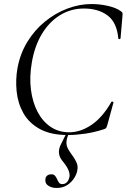

<svg xmlns="http://www.w3.org/2000/svg" viewBox="-20 -656 627 951"><path d="M316.8 12.8Q231.8 12.8 177.8 -16.7Q123.8 -46.2 96.2 -95Q68.6 -143.8 62.5 -202Q56.4 -260.2 66.4 -317.8Q79.6 -390 115.3 -448.4Q151 -506.8 202.2 -548.7Q253.4 -590.6 313.2 -613.3Q373 -636 433.6 -636Q474.6 -636 515.1 -626.7Q555.6 -617.4 578.6 -600.6Q585.6 -595.8 586.6 -591.8Q587.6 -587.8 586.6 -576.8L577 -466Q576.2 -462.2 571.2 -462.2Q566.2 -462.2 566 -466Q558.6 -545.6 512.5 -579.7Q466.4 -613.8 395.8 -613.8Q330.8 -613.8 277.1 -580.7Q223.4 -547.6 187.3 -487.5Q151.2 -427.4 137.6 -346Q125.2 -274.8 133.2 -212.2Q141.2 -149.6 166 -102.2Q190.8 -54.8 230.7 -27.8Q270.6 -0.8 322.8 -0.8Q379.2 -0.8 433.6 -37.8Q488 -74.8 531.6 -151.2Q533.8 -154.4 538.7 -152.3Q543.6 -150.2 541.8 -147.4L512.4 -39.6Q508.6 -26.8 506 -22.7Q503.4 -18.6 494.4 -15.8Q446.8 -0.4 400.9 6.2Q355 12.8 316.8 12.8ZM259.6 275Q235.8 275 218.5 263.3Q201.2 251.6 205.2 228.4Q207.2 218.4 215 212.8Q222.8 207.2 233.6 207.2Q246.2 207.2 252.5 214.5Q258.8 221.8 262.8 231.6Q266.8 241.4 272.3 248.7Q277.8 256 288 256Q316.6 256 324.4 218.4Q326.4 201 316.3 180.8Q306.2 160.6 287 138Q274 121.8 272.1 101.9Q270.2 82 281.2 60L311 0H323Q312 24 309.7 41.5Q307.4 59 313.4 73.5Q319.4 88 331.4 104Q348.2 125.8 357.9 146Q367.6 166.2 362.8 187.8Q360.6 204.8 347.9 225.4Q335.2 246 313.3 260.5Q291.4 275 259.6 275Z"/></svg>

Font: Cormorant Light
Style: Italic
Weight: 300
Italic angle: -10°
Designer: Christian Thalmann (Catharsis Fonts)
Foundry: Catharsis Fonts
Version: Version 4.000